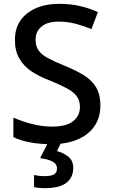

<svg xmlns="http://www.w3.org/2000/svg" viewBox="-20 -744 590 1004"><path d="M505 -193Q505 -98 436 -44Q367 10 247 10Q189 10 137.5 0.5Q86 -9 50 -27V-129Q90 -111 144 -96.5Q198 -82 254 -82Q326 -82 362 -110Q398 -138 398 -185Q398 -218 381.5 -240.5Q365 -263 330 -282Q295 -301 238 -324Q185 -344 144.5 -371Q104 -398 81 -438Q58 -478 58 -536Q58 -624 122 -674Q186 -724 290 -724Q348 -724 397.5 -712.5Q447 -701 492 -681L458 -592Q417 -609 374.5 -620Q332 -631 287 -631Q228 -631 197 -605Q166 -579 166 -537Q166 -504 181 -481.5Q196 -459 229 -441Q262 -423 316 -401Q376 -377 418.5 -350.5Q461 -324 483 -286.5Q505 -249 505 -193ZM363 134Q363 184 327 212Q291 240 214 240Q180 240 158 234V171Q183 177 216 177Q245 177 261.5 168.5Q278 160 278 137Q278 113 254 100.5Q230 88 190 83L232 0H300L278 46Q312 55 337.5 75.5Q363 96 363 134Z"/></svg>

Font: Noto Sans Gurmukhi UI Medium
Style: Regular
Weight: 500
Designer: Jelle Bosma - Monotype Design Team
Foundry: Monotype Imaging Inc.
Version: Version 2.004; ttfautohint (v1.8.4.7-5d5b)